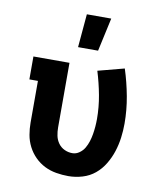

<svg xmlns="http://www.w3.org/2000/svg" viewBox="-85 -829 771 907"><g transform="rotate(10 300.0 -376.0)"><path d="M304 8Q275 8 245.5 3Q216 -2 190 -15Q164 -28 143 -49Q122 -70 108.5 -96.5Q95 -123 90 -152Q85 -181 85 -210V-410H44V-520H217V-210Q217 -190 221 -170.5Q225 -151 236.5 -135Q248 -119 266 -110.5Q284 -102 304 -102Q322 -102 337.5 -113Q353 -124 362 -139.5Q371 -155 376.5 -172.5Q382 -190 385 -208Q388 -226 389.5 -244.5Q391 -263 391 -281Q391 -338 380.5 -394.5Q370 -451 353 -506L479 -539Q499 -477 511 -412Q523 -347 523 -282Q523 -248 518.5 -214Q514 -180 503.5 -147.5Q493 -115 475 -85Q457 -55 431 -33.5Q405 -12 371.5 -2Q338 8 304 8ZM244 -600 258 -760H375L340 -600Z"/></g></svg>

Font: Iosevka HT Extrabold Extended
Style: Regular
Weight: 800
Width: 7
Monospace: yes
Designer: Belleve Invis
Foundry: Belleve Invis
Version: Version 32.3.0; ttfautohint (v1.8.4)